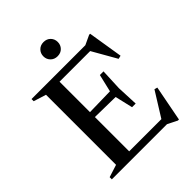

<svg xmlns="http://www.w3.org/2000/svg" viewBox="-254 -1002 1158 1158"><g transform="rotate(-45 325.0 -423.0)"><path d="M462 -496 456 -358.5 462 -221.5H431L404.5 -335L169 -339V-378.5L404.5 -383.5L431 -496ZM601.5 -490 580 -485 483.5 -654 530.5 -639.5H162.5V-685H496L557 -713.5H565.5ZM495.5 -30 603 -202.5 622.5 -197.5 578.5 31H569.5L507.5 0H162.5V-45.5H537.5ZM37 0V-18.5L117 -44V-641.5L37 -666.5V-685H230.5V0ZM331 -756Q304 -756 286.8 -773.5Q269.5 -791 269.5 -816.5Q269.5 -842 286.8 -859.5Q304 -877 331 -877Q358.5 -877 375.5 -859.5Q392.5 -842 392.5 -816.5Q392.5 -791 375.5 -773.5Q358.5 -756 331 -756Z"/></g></svg>

Font: Newsreader 36pt Medium
Style: Regular
Weight: 500
Designer: Hugues Gentile
Foundry: Production Type
Version: Version 1.003